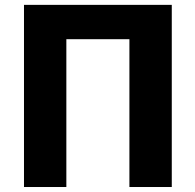

<svg xmlns="http://www.w3.org/2000/svg" viewBox="-20 -750 784 770"><path d="M76.2 0V-730.5H668.9V0H499V-592.8H246.1V0Z"/></svg>

Font: GenEi M Gothic v2 Heavy
Style: Regular
Weight: 800
Version: Version 2.0